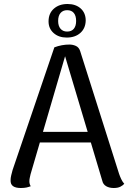

<svg xmlns="http://www.w3.org/2000/svg" viewBox="-20 -930 642 961"><path d="M327 -707Q345 -707 360 -700Q375 -693 381 -675L576 -60Q580 -48 586.5 -34Q593 -20 602 -10Q595 -2 582.5 4.5Q570 11 549 11Q527 11 511.5 2Q496 -7 492 -25L299 -671L312 -670L133 -58Q131 -49 129 -40Q127 -31 127 -23Q127 -15 129 -8.5Q131 -2 134 2Q124 6 112.5 8.5Q101 11 84 11Q58 11 45 1.5Q32 -8 33 -29Q33 -39 36 -52Q39 -65 43 -79L252 -693Q289 -707 327 -707ZM159 -270H479V-217H159ZM318 -910Q359 -910 384 -887.5Q409 -865 409 -827Q408 -788 382 -765Q356 -742 314 -742Q274 -742 248.5 -764.5Q223 -787 223 -823Q223 -863 249.5 -886.5Q276 -910 318 -910ZM316 -879Q295 -879 283 -865Q271 -851 271 -825Q271 -800 283 -786Q295 -772 316 -772Q338 -772 349.5 -786Q361 -800 361 -825Q361 -851 349.5 -865Q338 -879 316 -879Z"/></svg>

Font: Arima Medium
Style: Regular
Weight: 500
Designer: Joana Correia and Natanael Gama
Foundry: NDISCOVER
Version: Version 1.101;gftools[0.9.23]